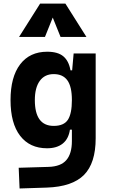

<svg xmlns="http://www.w3.org/2000/svg" viewBox="-20 -815 626 1068"><path d="M88.9 233.4 84 118.2 250 113.3Q318.4 111.3 349.1 75.4Q379.9 39.6 379.9 -30.3V-93.8H369.1Q361.3 -42 328.6 -16.1Q295.9 9.8 241.7 9.8Q145.5 9.8 92 -59.6Q38.6 -128.9 38.6 -258.3Q38.6 -386.7 92 -457Q145.5 -527.3 242.7 -527.3Q301.8 -527.3 332.3 -501.7Q362.8 -476.1 372.1 -423.8H381.3L389.6 -517.6H512.2V-45.9Q512.2 92.3 447.3 158Q382.3 223.6 240.2 228.5ZM379.9 -258.3Q379.9 -333.5 354.7 -368.2Q329.6 -402.8 278.8 -402.8Q228.5 -402.8 201.2 -365Q173.8 -327.1 173.8 -258.3Q173.8 -114.7 278.8 -114.7Q335.4 -114.7 357.7 -148.9Q379.9 -183.1 379.9 -258.3ZM85.9 -609.4 203.1 -794.9H343.8L460.9 -609.4H316.9L273.4 -717.3L230 -609.4Z"/></svg>

Font: CaskaydiaMono NF
Style: Bold
Weight: 700
Designer: Aaron Bell
Foundry: Saja Typeworks
Version: Version 2111.001; ttfautohint (v1.8.4);Nerd Fonts 3.1.1